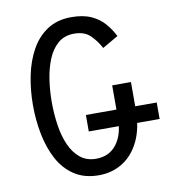

<svg xmlns="http://www.w3.org/2000/svg" viewBox="-81 -783 779 866"><g transform="rotate(-10 308.0 -350.0)"><path d="M303 12Q237 12 191 -18.2Q145 -48.5 117.2 -100.2Q89.5 -152 76.8 -216.8Q64 -281.5 64 -350Q64 -420 77.2 -485Q90.5 -550 119 -601.2Q147.5 -652.5 193 -682.2Q238.5 -712 303 -712Q357.5 -712 394.2 -695Q431 -678 454.5 -650.5Q478 -623 493.5 -592L421 -550Q403 -584.5 376.2 -610.5Q349.5 -636.5 303 -636.5Q258 -636.5 228.2 -610.8Q198.5 -585 181.5 -542.8Q164.5 -500.5 157.2 -450Q150 -399.5 150 -350Q150 -295 157.8 -243.5Q165.5 -192 183.5 -151.5Q201.5 -111 231 -87.2Q260.5 -63.5 303 -63.5Q364 -63.5 397.8 -108.2Q431.5 -153 431.5 -226.5V-377H517.5V-254.5Q517.5 -167.5 489.2 -108.2Q461 -49 412.5 -18.5Q364 12 303 12ZM291.5 -190.5V-266H616V-190.5Z"/></g></svg>

Font: Overpass Mono Light
Style: Regular
Weight: 400
Monospace: yes
Version: Version 4.000